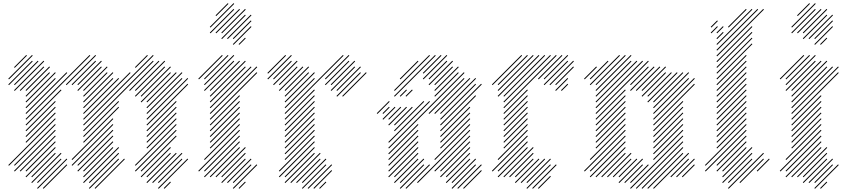

<svg xmlns="http://www.w3.org/2000/svg" viewBox="-20 -1131 5254 1191"><path d="M571.4 40 754.3 -142.9 750 -147.1 567.1 35.7ZM535.7 40 718.6 -142.9 714.3 -147.1 531.4 35.7ZM535.7 4.3 718.6 -178.6 714.3 -182.9 531.4 0ZM500 4.3 718.6 -214.3 714.3 -218.6 495.7 0ZM500 -31.4 682.9 -214.3 678.6 -218.6 495.7 -35.7ZM500 -67.1 682.9 -250 678.6 -254.3 495.7 -71.4ZM464.3 -67.1 682.9 -285.7 678.6 -290 460 -71.4ZM464.3 -102.9 682.9 -321.4 678.6 -325.7 460 -107.1ZM428.6 -102.9 682.9 -357.1 678.6 -361.4 424.3 -107.1ZM428.6 -138.6 682.9 -392.9 678.6 -397.1 424.3 -142.9ZM500 -245.7 718.6 -464.3 714.3 -468.6 495.7 -250ZM500 -281.4 718.6 -500 714.3 -504.3 495.7 -285.7ZM500 -317.1 932.9 -750 928.6 -754.3 495.7 -321.4ZM500 -352.9 932.9 -785.7 928.6 -790 495.7 -357.1ZM500 -388.6 790 -678.6 785.7 -682.9 495.7 -392.9ZM500 -424.3 718.6 -642.9 714.3 -647.1 495.7 -428.6ZM500 -460 682.9 -642.9 678.6 -647.1 495.7 -464.3ZM500 -495.7 682.9 -678.6 678.6 -682.9 495.7 -500ZM500 -531.4 647.1 -678.6 642.9 -682.9 495.7 -535.7ZM464.3 -567.1 611.4 -714.3 607.1 -718.6 460 -571.4ZM500 -567.1 647.1 -714.3 642.9 -718.6 495.7 -571.4ZM785.7 -567.1 968.6 -750 964.3 -754.3 781.4 -571.4ZM821.4 -567.1 1004.3 -750 1000 -754.3 817.1 -571.4ZM821.4 -531.4 1004.3 -714.3 1000 -718.6 817.1 -535.7ZM857.1 -531.4 1040 -714.3 1035.7 -718.6 852.9 -535.7ZM857.1 -495.7 1040 -678.6 1035.7 -682.9 852.9 -500ZM892.9 -495.7 1075.7 -678.6 1071.4 -682.9 888.6 -500ZM892.9 -460 1111.4 -678.6 1107.1 -682.9 888.6 -464.3ZM892.9 -424.3 1111.4 -642.9 1107.1 -647.1 888.6 -428.6ZM892.9 -388.6 1147.1 -642.9 1142.9 -647.1 888.6 -392.9ZM892.9 -352.9 1147.1 -607.1 1142.9 -611.4 888.6 -357.1ZM892.9 -317.1 1075.7 -500 1071.4 -504.3 888.6 -321.4ZM892.9 -281.4 1075.7 -464.3 1071.4 -468.6 888.6 -285.7ZM892.9 -245.7 1075.7 -428.6 1071.4 -432.9 888.6 -250ZM892.9 -210 1075.7 -392.9 1071.4 -397.1 888.6 -214.3ZM821.4 -102.9 1075.7 -357.1 1071.4 -361.4 817.1 -107.1ZM857.1 -67.1 1075.7 -285.7 1071.4 -290 852.9 -71.4ZM857.1 -31.4 1040 -214.3 1035.7 -218.6 852.9 -35.7ZM892.9 -31.4 1040 -178.6 1035.7 -182.9 888.6 -35.7ZM821.4 -67.1 1075.7 -321.4 1071.4 -325.7 817.1 -71.4ZM892.9 4.3 1075.7 -178.6 1071.4 -182.9 888.6 0ZM928.6 4.3 1111.4 -178.6 1107.1 -182.9 924.3 0ZM964.3 4.3 1111.4 -142.9 1107.1 -147.1 960 0ZM964.3 40 1147.1 -142.9 1142.9 -147.1 960 35.7ZM1000 40 1040 0 1035.7 -4.3 995.7 35.7ZM464.3 -602.9 611.4 -750 607.1 -754.3 460 -607.1ZM428.6 -602.9 575.7 -750 571.4 -754.3 424.3 -607.1ZM392.9 -602.9 575.7 -785.7 571.4 -790 388.6 -607.1ZM142.9 -388.6 540 -785.7 535.7 -790 138.6 -392.9ZM142.9 -424.3 397.1 -678.6 392.9 -682.9 138.6 -428.6ZM142.9 -460 325.7 -642.9 321.4 -647.1 138.6 -464.3ZM142.9 -495.7 325.7 -678.6 321.4 -682.9 138.6 -500ZM142.9 -531.4 290 -678.6 285.7 -682.9 138.6 -535.7ZM142.9 -567.1 290 -714.3 285.7 -718.6 138.6 -571.4ZM107.1 -567.1 254.3 -714.3 250 -718.6 102.9 -571.4ZM71.4 -567.1 254.3 -750 250 -754.3 67.1 -571.4ZM71.4 -602.9 218.6 -750 214.3 -754.3 67.1 -607.1ZM35.7 -602.9 182.9 -750 178.6 -754.3 31.4 -607.1ZM142.9 -352.9 361.4 -571.4 357.1 -575.7 138.6 -357.1ZM142.9 -317.1 325.7 -500 321.4 -504.3 138.6 -321.4ZM142.9 -281.4 325.7 -464.3 321.4 -468.6 138.6 -285.7ZM142.9 -245.7 325.7 -428.6 321.4 -432.9 138.6 -250ZM71.4 -102.9 325.7 -357.1 321.4 -361.4 67.1 -107.1ZM71.4 -67.1 325.7 -321.4 321.4 -325.7 67.1 -71.4ZM107.1 -67.1 325.7 -285.7 321.4 -290 102.9 -71.4ZM142.9 -67.1 325.7 -250 321.4 -254.3 138.6 -71.4ZM35.7 -102.9 325.7 -392.9 321.4 -397.1 31.4 -107.1ZM142.9 -31.4 325.7 -214.3 321.4 -218.6 138.6 -35.7ZM178.6 -31.4 325.7 -178.6 321.4 -182.9 174.3 -35.7ZM178.6 4.3 361.4 -178.6 357.1 -182.9 174.3 0ZM214.3 4.3 361.4 -142.9 357.1 -147.1 210 0ZM214.3 40 397.1 -142.9 392.9 -147.1 210 35.7ZM250 40 397.1 -107.1 392.9 -111.4 245.7 35.7ZM821.4 -710 897.1 -785.7 892.9 -790 817.1 -714.3ZM35.7 -638.6 182.9 -785.7 178.6 -790 31.4 -642.9ZM71.4 -710 147.1 -785.7 142.9 -790 67.1 -714.3Z M1357.1 -888.6 1504.3 -1035.7 1500 -1040 1352.9 -892.9ZM1392.9 -888.6 1540 -1035.7 1535.7 -1040 1388.6 -892.9ZM1428.6 -888.6 1540 -1000 1535.7 -1004.3 1424.3 -892.9ZM1428.6 -852.9 1540 -964.3 1535.7 -968.6 1424.3 -857.1ZM1321.4 -924.3 1468.6 -1071.4 1464.3 -1075.7 1317.1 -928.6ZM1357.1 -924.3 1504.3 -1071.4 1500 -1075.7 1352.9 -928.6ZM1285.7 -924.3 1432.9 -1071.4 1428.6 -1075.7 1281.4 -928.6ZM1285.7 -960 1432.9 -1107.1 1428.6 -1111.4 1281.4 -964.3ZM1321.4 -1031.4 1397.1 -1107.1 1392.9 -1111.4 1317.1 -1035.7ZM1464.3 -852.9 1504.3 -892.9 1500 -897.1 1460 -857.1ZM1250 -638.6 1397.1 -785.7 1392.9 -790 1245.7 -642.9ZM1250 -602.9 1432.9 -785.7 1428.6 -790 1245.7 -607.1ZM1250 -567.1 1432.9 -750 1428.6 -754.3 1245.7 -571.4ZM1285.7 -567.1 1468.6 -750 1464.3 -754.3 1281.4 -571.4ZM1285.7 -531.4 1504.3 -750 1500 -754.3 1281.4 -535.7ZM1285.7 -495.7 1504.3 -714.3 1500 -718.6 1281.4 -500ZM1285.7 -460 1540 -714.3 1535.7 -718.6 1281.4 -464.3ZM1285.7 -424.3 1575.7 -714.3 1571.4 -718.6 1281.4 -428.6ZM1285.7 -388.6 1575.7 -678.6 1571.4 -682.9 1281.4 -392.9ZM1285.7 -352.9 1468.6 -535.7 1464.3 -540 1281.4 -357.1ZM1285.7 -317.1 1468.6 -500 1464.3 -504.3 1281.4 -321.4ZM1285.7 -281.4 1468.6 -464.3 1464.3 -468.6 1281.4 -285.7ZM1285.7 -245.7 1468.6 -428.6 1464.3 -432.9 1281.4 -250ZM1285.7 -210 1468.6 -392.9 1464.3 -397.1 1281.4 -214.3ZM1250 -138.6 1468.6 -357.1 1464.3 -361.4 1245.7 -142.9ZM1214.3 -67.1 1468.6 -321.4 1464.3 -325.7 1210 -71.4ZM1250 -67.1 1468.6 -285.7 1464.3 -290 1245.7 -71.4ZM1250 -31.4 1468.6 -250 1464.3 -254.3 1245.7 -35.7ZM1285.7 -31.4 1468.6 -214.3 1464.3 -218.6 1281.4 -35.7ZM1321.4 -31.4 1504.3 -214.3 1500 -218.6 1317.1 -35.7ZM1357.1 -31.4 1504.3 -178.6 1500 -182.9 1352.9 -35.7ZM1357.1 4.3 1504.3 -142.9 1500 -147.1 1352.9 0ZM1214.3 -638.6 1361.4 -785.7 1357.1 -790 1210 -642.9ZM1392.9 4.3 1540 -142.9 1535.7 -147.1 1388.6 0ZM1428.6 4.3 1540 -107.1 1535.7 -111.4 1424.3 0ZM1428.6 40 1575.7 -107.1 1571.4 -111.4 1424.3 35.7ZM1464.3 40 1504.3 0 1500 -4.3 1460 35.7Z M1928.6 40 2040 -71.4 2035.7 -75.7 1924.3 35.7ZM1892.9 40 2040 -107.1 2035.7 -111.4 1888.6 35.7ZM1964.3 40 2004.3 0 2000 -4.3 1960 35.7ZM1857.1 40 2004.3 -107.1 2000 -111.4 1852.9 35.7ZM1857.1 4.3 2004.3 -142.9 2000 -147.1 1852.9 0ZM1821.4 4.3 1968.6 -142.9 1964.3 -147.1 1817.1 0ZM1785.7 4.3 1968.6 -178.6 1964.3 -182.9 1781.4 0ZM1750 -31.4 1932.9 -214.3 1928.6 -218.6 1745.7 -35.7ZM1714.3 -31.4 1932.9 -250 1928.6 -254.3 1710 -35.7ZM1714.3 -67.1 1932.9 -285.7 1928.6 -290 1710 -71.4ZM1750 4.3 1932.9 -178.6 1928.6 -182.9 1745.7 0ZM1750 -138.6 1932.9 -321.4 1928.6 -325.7 1745.7 -142.9ZM1750 -174.3 1932.9 -357.1 1928.6 -361.4 1745.7 -178.6ZM1750 -210 1932.9 -392.9 1928.6 -397.1 1745.7 -214.3ZM1750 -245.7 1932.9 -428.6 1928.6 -432.9 1745.7 -250ZM1750 -281.4 1932.9 -464.3 1928.6 -468.6 1745.7 -285.7ZM1750 -317.1 1932.9 -500 1928.6 -504.3 1745.7 -321.4ZM1750 -352.9 1932.9 -535.7 1928.6 -540 1745.7 -357.1ZM1750 -388.6 1932.9 -571.4 1928.6 -575.7 1745.7 -392.9ZM1750 -424.3 2111.4 -785.7 2107.1 -790 1745.7 -428.6ZM1750 -460 1932.9 -642.9 1928.6 -647.1 1745.7 -464.3ZM1750 -495.7 1932.9 -678.6 1928.6 -682.9 1745.7 -500ZM1750 -531.4 1897.1 -678.6 1892.9 -682.9 1745.7 -535.7ZM1750 -567.1 1897.1 -714.3 1892.9 -718.6 1745.7 -571.4ZM1714.3 -567.1 1861.4 -714.3 1857.1 -718.6 1710 -571.4ZM2000 -638.6 2147.1 -785.7 2142.9 -790 1995.7 -642.9ZM2000 -602.9 2147.1 -750 2142.9 -754.3 1995.7 -607.1ZM2071.4 -531.4 2218.6 -678.6 2214.3 -682.9 2067.1 -535.7ZM2071.4 -567.1 2218.6 -714.3 2214.3 -718.6 2067.1 -571.4ZM2035.7 -567.1 2182.9 -714.3 2178.6 -718.6 2031.4 -571.4ZM2035.7 -602.9 2182.9 -750 2178.6 -754.3 2031.4 -607.1ZM2107.1 -531.4 2254.3 -678.6 2250 -682.9 2102.9 -535.7ZM1714.3 -602.9 1825.7 -714.3 1821.4 -718.6 1710 -607.1ZM1678.6 -602.9 1825.7 -750 1821.4 -754.3 1674.3 -607.1ZM1642.9 -638.6 1790 -785.7 1785.7 -790 1638.6 -642.9ZM1642.9 -674.3 1754.3 -785.7 1750 -790 1638.6 -678.6ZM1678.6 -638.6 1790 -750 1785.7 -754.3 1674.3 -642.9Z M2714.3 -31.4 2897.1 -214.3 2892.9 -218.6 2710 -35.7ZM2714.3 -67.1 2897.1 -250 2892.9 -254.3 2710 -71.4ZM2678.6 -67.1 2897.1 -285.7 2892.9 -290 2674.3 -71.4ZM2571.4 4.3 2897.1 -321.4 2892.9 -325.7 2567.1 0ZM2678.6 -138.6 2897.1 -357.1 2892.9 -361.4 2674.3 -142.9ZM2714.3 -210 2897.1 -392.9 2892.9 -397.1 2710 -214.3ZM2714.3 -245.7 2897.1 -428.6 2892.9 -432.9 2710 -250ZM2714.3 -281.4 2897.1 -464.3 2892.9 -468.6 2710 -285.7ZM2714.3 -317.1 2932.9 -535.7 2928.6 -540 2710 -321.4ZM2714.3 -352.9 2968.6 -607.1 2964.3 -611.4 2710 -357.1ZM2714.3 -388.6 2932.9 -607.1 2928.6 -611.4 2710 -392.9ZM2714.3 -424.3 2932.9 -642.9 2928.6 -647.1 2710 -428.6ZM2678.6 -424.3 2897.1 -642.9 2892.9 -647.1 2674.3 -428.6ZM2642.9 -424.3 2861.4 -642.9 2857.1 -647.1 2638.6 -428.6ZM2392.9 -210 2861.4 -678.6 2857.1 -682.9 2388.6 -214.3ZM2678.6 -531.4 2825.7 -678.6 2821.4 -682.9 2674.3 -535.7ZM2678.6 -567.1 2825.7 -714.3 2821.4 -718.6 2674.3 -571.4ZM2678.6 -602.9 2790 -714.3 2785.7 -718.6 2674.3 -607.1ZM2642.9 -602.9 2790 -750 2785.7 -754.3 2638.6 -607.1ZM2607.1 -638.6 2754.3 -785.7 2750 -790 2602.9 -642.9ZM2607.1 -674.3 2718.6 -785.7 2714.3 -790 2602.9 -678.6ZM2428.6 -531.4 2682.9 -785.7 2678.6 -790 2424.3 -535.7ZM2642.9 -638.6 2754.3 -750 2750 -754.3 2638.6 -642.9ZM2750 -31.4 2897.1 -178.6 2892.9 -182.9 2745.7 -35.7ZM2750 4.3 2897.1 -142.9 2892.9 -147.1 2745.7 0ZM2785.7 4.3 2932.9 -142.9 2928.6 -147.1 2781.4 0ZM2785.7 40 2932.9 -107.1 2928.6 -111.4 2781.4 35.7ZM2821.4 40 2968.6 -107.1 2964.3 -111.4 2817.1 35.7ZM2857.1 40 2968.6 -71.4 2964.3 -75.7 2852.9 35.7ZM2500 40 2647.1 -107.1 2642.9 -111.4 2495.7 35.7ZM2464.3 40 2611.4 -107.1 2607.1 -111.4 2460 35.7ZM2464.3 4.3 2611.4 -142.9 2607.1 -147.1 2460 0ZM2428.6 4.3 2575.7 -142.9 2571.4 -147.1 2424.3 0ZM2428.6 -31.4 2575.7 -178.6 2571.4 -182.9 2424.3 -35.7ZM2392.9 -31.4 2575.7 -214.3 2571.4 -218.6 2388.6 -35.7ZM2392.9 -67.1 2575.7 -250 2571.4 -254.3 2388.6 -71.4ZM2392.9 -102.9 2575.7 -285.7 2571.4 -290 2388.6 -107.1ZM2392.9 -138.6 2575.7 -321.4 2571.4 -325.7 2388.6 -142.9ZM2392.9 -174.3 2575.7 -357.1 2571.4 -361.4 2388.6 -178.6ZM2392.9 -245.7 2647.1 -500 2642.9 -504.3 2388.6 -250ZM2428.6 -317.1 2611.4 -500 2607.1 -504.3 2424.3 -321.4ZM2428.6 -352.9 2540 -464.3 2535.7 -468.6 2424.3 -357.1ZM2392.9 -352.9 2504.3 -464.3 2500 -468.6 2388.6 -357.1ZM2392.9 -388.6 2468.6 -464.3 2464.3 -468.6 2388.6 -392.9ZM2321.4 -424.3 2397.1 -500 2392.9 -504.3 2317.1 -428.6ZM2357.1 -424.3 2397.1 -464.3 2392.9 -468.6 2352.9 -428.6ZM2357.1 -388.6 2432.9 -464.3 2428.6 -468.6 2352.9 -392.9ZM2428.6 -567.1 2647.1 -785.7 2642.9 -790 2424.3 -571.4ZM2464.3 -531.4 2504.3 -571.4 2500 -575.7 2460 -535.7ZM2500 -531.4 2540 -571.4 2535.7 -575.7 2495.7 -535.7ZM2464.3 -638.6 2575.7 -750 2571.4 -754.3 2460 -642.9Z M3035.7 -67.1 3254.3 -285.7 3250 -290 3031.4 -71.4ZM3071.4 -67.1 3254.3 -250 3250 -254.3 3067.1 -71.4ZM3071.4 -31.4 3254.3 -214.3 3250 -218.6 3067.1 -35.7ZM3107.1 -31.4 3290 -214.3 3285.7 -218.6 3102.9 -35.7ZM3142.9 -31.4 3290 -178.6 3285.7 -182.9 3138.6 -35.7ZM3178.6 -31.4 3290 -142.9 3285.7 -147.1 3174.3 -35.7ZM3178.6 4.3 3325.7 -142.9 3321.4 -147.1 3174.3 0ZM3214.3 4.3 3361.4 -142.9 3357.1 -147.1 3210 0ZM3250 4.3 3397.1 -142.9 3392.9 -147.1 3245.7 0ZM3250 40 3397.1 -107.1 3392.9 -111.4 3245.7 35.7ZM3285.7 40 3432.9 -107.1 3428.6 -111.4 3281.4 35.7ZM3321.4 40 3397.1 -35.7 3392.9 -40 3317.1 35.7ZM3071.4 -138.6 3254.3 -321.4 3250 -325.7 3067.1 -142.9ZM3107.1 -210 3254.3 -357.1 3250 -361.4 3102.9 -214.3ZM3107.1 -245.7 3254.3 -392.9 3250 -397.1 3102.9 -250ZM3107.1 -281.4 3254.3 -428.6 3250 -432.9 3102.9 -285.7ZM3107.1 -317.1 3254.3 -464.3 3250 -468.6 3102.9 -321.4ZM3107.1 -352.9 3254.3 -500 3250 -504.3 3102.9 -357.1ZM3107.1 -388.6 3254.3 -535.7 3250 -540 3102.9 -392.9ZM3107.1 -424.3 3254.3 -571.4 3250 -575.7 3102.9 -428.6ZM3107.1 -460 3432.9 -785.7 3428.6 -790 3102.9 -464.3ZM3107.1 -495.7 3397.1 -785.7 3392.9 -790 3102.9 -500ZM3107.1 -531.4 3361.4 -785.7 3357.1 -790 3102.9 -535.7ZM3071.4 -531.4 3325.7 -785.7 3321.4 -790 3067.1 -535.7ZM3071.4 -567.1 3290 -785.7 3285.7 -790 3067.1 -571.4ZM3071.4 -602.9 3254.3 -785.7 3250 -790 3067.1 -607.1ZM3035.7 -602.9 3218.6 -785.7 3214.3 -790 3031.4 -607.1ZM3321.4 -638.6 3468.6 -785.7 3464.3 -790 3317.1 -642.9ZM3357.1 -638.6 3504.3 -785.7 3500 -790 3352.9 -642.9ZM3357.1 -602.9 3504.3 -750 3500 -754.3 3352.9 -607.1ZM3392.9 -602.9 3540 -750 3535.7 -754.3 3388.6 -607.1ZM3428.6 -602.9 3540 -714.3 3535.7 -718.6 3424.3 -607.1ZM3428.6 -567.1 3504.3 -642.9 3500 -647.1 3424.3 -571.4ZM3464.3 -567.1 3504.3 -607.1 3500 -611.4 3460 -571.4Z M3678.6 -31.4 3861.4 -214.3 3857.1 -218.6 3674.3 -35.7ZM3642.9 -31.4 3861.4 -250 3857.1 -254.3 3638.6 -35.7ZM3642.9 -67.1 3861.4 -285.7 3857.1 -290 3638.6 -71.4ZM3607.1 -67.1 3861.4 -321.4 3857.1 -325.7 3602.9 -71.4ZM3642.9 -138.6 3861.4 -357.1 3857.1 -361.4 3638.6 -142.9ZM3678.6 -245.7 3861.4 -428.6 3857.1 -432.9 3674.3 -250ZM3678.6 -281.4 3861.4 -464.3 3857.1 -468.6 3674.3 -285.7ZM3678.6 -317.1 3861.4 -500 3857.1 -504.3 3674.3 -321.4ZM3678.6 -352.9 3861.4 -535.7 3857.1 -540 3674.3 -357.1ZM3678.6 -388.6 3861.4 -571.4 3857.1 -575.7 3674.3 -392.9ZM3678.6 -424.3 4004.3 -750 4000 -754.3 3674.3 -428.6ZM3678.6 -460 3968.6 -750 3964.3 -754.3 3674.3 -464.3ZM3678.6 -495.7 3932.9 -750 3928.6 -754.3 3674.3 -500ZM3678.6 -531.4 3897.1 -750 3892.9 -754.3 3674.3 -535.7ZM3678.6 -567.1 3897.1 -785.7 3892.9 -790 3674.3 -571.4ZM3678.6 -210 3861.4 -392.9 3857.1 -397.1 3674.3 -214.3ZM3714.3 -31.4 3861.4 -178.6 3857.1 -182.9 3710 -35.7ZM3750 -31.4 3897.1 -178.6 3892.9 -182.9 3745.7 -35.7ZM3785.7 -31.4 3897.1 -142.9 3892.9 -147.1 3781.4 -35.7ZM3821.4 4.3 3968.6 -142.9 3964.3 -147.1 3817.1 0ZM3821.4 -31.4 3932.9 -142.9 3928.6 -147.1 3817.1 -35.7ZM3857.1 4.3 3968.6 -107.1 3964.3 -111.4 3852.9 0ZM3892.9 4.3 4004.3 -107.1 4000 -111.4 3888.6 0ZM3892.9 40 4218.6 -285.7 4214.3 -290 3888.6 35.7ZM3928.6 40 4218.6 -250 4214.3 -254.3 3924.3 35.7ZM3964.3 40 4218.6 -214.3 4214.3 -218.6 3960 35.7ZM4000 40 4218.6 -178.6 4214.3 -182.9 3995.7 35.7ZM4035.7 40 4254.3 -178.6 4250 -182.9 4031.4 35.7ZM4035.7 -138.6 4218.6 -321.4 4214.3 -325.7 4031.4 -142.9ZM4035.7 -174.3 4218.6 -357.1 4214.3 -361.4 4031.4 -178.6ZM4035.7 -210 4218.6 -392.9 4214.3 -397.1 4031.4 -214.3ZM4035.7 -245.7 4218.6 -428.6 4214.3 -432.9 4031.4 -250ZM4035.7 -281.4 4218.6 -464.3 4214.3 -468.6 4031.4 -285.7ZM4035.7 -317.1 4218.6 -500 4214.3 -504.3 4031.4 -321.4ZM4035.7 -352.9 4290 -607.1 4285.7 -611.4 4031.4 -357.1ZM4035.7 -388.6 4290 -642.9 4285.7 -647.1 4031.4 -392.9ZM4035.7 -424.3 4254.3 -642.9 4250 -647.1 4031.4 -428.6ZM4035.7 -460 4254.3 -678.6 4250 -682.9 4031.4 -464.3ZM4035.7 -495.7 4218.6 -678.6 4214.3 -682.9 4031.4 -500ZM4000 -495.7 4182.9 -678.6 4178.6 -682.9 3995.7 -500ZM4000 -531.4 4147.1 -678.6 4142.9 -682.9 3995.7 -535.7ZM3964.3 -531.4 4111.4 -678.6 4107.1 -682.9 3960 -535.7ZM4142.9 -31.4 4254.3 -142.9 4250 -147.1 4138.6 -35.7ZM4178.6 -31.4 4290 -142.9 4285.7 -147.1 4174.3 -35.7ZM4214.3 -31.4 4290 -107.1 4285.7 -111.4 4210 -35.7ZM3678.6 -602.9 3861.4 -785.7 3857.1 -790 3674.3 -607.1ZM3642.9 -602.9 3825.7 -785.7 3821.4 -790 3638.6 -607.1ZM3642.9 -638.6 3754.3 -750 3750 -754.3 3638.6 -642.9ZM3607.1 -638.6 3682.9 -714.3 3678.6 -718.6 3602.9 -642.9ZM3892.9 -602.9 4004.3 -714.3 4000 -718.6 3888.6 -607.1ZM3892.9 -567.1 4040 -714.3 4035.7 -718.6 3888.6 -571.4ZM3928.6 -567.1 4075.7 -714.3 4071.4 -718.6 3924.3 -571.4ZM3964.3 -567.1 4111.4 -714.3 4107.1 -718.6 3960 -571.4Z M4500 40 4718.6 -178.6 4714.3 -182.9 4495.7 35.7ZM4464.3 4.3 4647.1 -178.6 4642.9 -182.9 4460 0ZM4464.3 -31.4 4647.1 -214.3 4642.9 -218.6 4460 -35.7ZM4464.3 -67.1 4611.4 -214.3 4607.1 -218.6 4460 -71.4ZM4428.6 -67.1 4611.4 -250 4607.1 -254.3 4424.3 -71.4ZM4428.6 -102.9 4611.4 -285.7 4607.1 -290 4424.3 -107.1ZM4357.1 -67.1 4611.4 -321.4 4607.1 -325.7 4352.9 -71.4ZM4357.1 -102.9 4611.4 -357.1 4607.1 -361.4 4352.9 -107.1ZM4428.6 -210 4611.4 -392.9 4607.1 -397.1 4424.3 -214.3ZM4428.6 -245.7 4611.4 -428.6 4607.1 -432.9 4424.3 -250ZM4428.6 -281.4 4611.4 -464.3 4607.1 -468.6 4424.3 -285.7ZM4428.6 -317.1 4611.4 -500 4607.1 -504.3 4424.3 -321.4ZM4428.6 -352.9 4611.4 -535.7 4607.1 -540 4424.3 -357.1ZM4500 4.3 4647.1 -142.9 4642.9 -147.1 4495.7 0ZM4571.4 4.3 4718.6 -142.9 4714.3 -147.1 4567.1 0ZM4428.6 -388.6 4611.4 -571.4 4607.1 -575.7 4424.3 -392.9ZM4428.6 -424.3 4611.4 -607.1 4607.1 -611.4 4424.3 -428.6ZM4678.6 -67.1 4754.3 -142.9 4750 -147.1 4674.3 -71.4ZM4428.6 -460 4611.4 -642.9 4607.1 -647.1 4424.3 -464.3ZM4428.6 -495.7 4611.4 -678.6 4607.1 -682.9 4424.3 -500ZM4428.6 -531.4 4611.4 -714.3 4607.1 -718.6 4424.3 -535.7ZM4428.6 -567.1 4611.4 -750 4607.1 -754.3 4424.3 -571.4ZM4428.6 -602.9 4611.4 -785.7 4607.1 -790 4424.3 -607.1ZM4428.6 -638.6 4647.1 -857.1 4642.9 -861.4 4424.3 -642.9ZM4428.6 -674.3 4647.1 -892.9 4642.9 -897.1 4424.3 -678.6ZM4428.6 -710 4647.1 -928.6 4642.9 -932.9 4424.3 -714.3ZM4428.6 -745.7 4647.1 -964.3 4642.9 -968.6 4424.3 -750ZM4428.6 -781.4 4718.6 -1071.4 4714.3 -1075.7 4424.3 -785.7ZM4428.6 -817.1 4682.9 -1071.4 4678.6 -1075.7 4424.3 -821.4ZM4428.6 -852.9 4647.1 -1071.4 4642.9 -1075.7 4424.3 -857.1ZM4500 -960 4611.4 -1071.4 4607.1 -1075.7 4495.7 -964.3ZM4428.6 -888.6 4468.6 -928.6 4464.3 -932.9 4424.3 -892.9ZM4428.6 -924.3 4468.6 -964.3 4464.3 -968.6 4424.3 -928.6ZM4392.9 -960 4432.9 -1000 4428.6 -1004.3 4388.6 -964.3ZM4392.9 -924.3 4432.9 -964.3 4428.6 -968.6 4388.6 -928.6Z M4964.3 -888.6 5111.4 -1035.7 5107.1 -1040 4960 -892.9ZM5000 -888.6 5147.1 -1035.7 5142.9 -1040 4995.7 -892.9ZM5035.7 -888.6 5147.1 -1000 5142.9 -1004.3 5031.4 -892.9ZM5035.7 -852.9 5147.1 -964.3 5142.9 -968.6 5031.4 -857.1ZM4928.6 -924.3 5075.7 -1071.4 5071.4 -1075.7 4924.3 -928.6ZM4964.3 -924.3 5111.4 -1071.4 5107.1 -1075.7 4960 -928.6ZM4892.9 -924.3 5040 -1071.4 5035.7 -1075.7 4888.6 -928.6ZM4892.9 -960 5040 -1107.1 5035.7 -1111.4 4888.6 -964.3ZM4928.6 -1031.4 5004.3 -1107.1 5000 -1111.4 4924.3 -1035.7ZM5071.4 -852.9 5111.4 -892.9 5107.1 -897.1 5067.1 -857.1ZM4857.1 -638.6 5004.3 -785.7 5000 -790 4852.9 -642.9ZM4857.1 -602.9 5040 -785.7 5035.7 -790 4852.9 -607.1ZM4857.1 -567.1 5040 -750 5035.7 -754.3 4852.9 -571.4ZM4892.9 -567.1 5075.7 -750 5071.4 -754.3 4888.6 -571.4ZM4892.9 -531.4 5111.4 -750 5107.1 -754.3 4888.6 -535.7ZM4892.9 -495.7 5111.4 -714.3 5107.1 -718.6 4888.6 -500ZM4892.9 -460 5147.1 -714.3 5142.9 -718.6 4888.6 -464.3ZM4892.9 -424.3 5182.9 -714.3 5178.6 -718.6 4888.6 -428.6ZM4892.9 -388.6 5182.9 -678.6 5178.6 -682.9 4888.6 -392.9ZM4892.9 -352.9 5075.7 -535.7 5071.4 -540 4888.6 -357.1ZM4892.9 -317.1 5075.7 -500 5071.4 -504.3 4888.6 -321.4ZM4892.9 -281.4 5075.7 -464.3 5071.4 -468.6 4888.6 -285.7ZM4892.9 -245.7 5075.7 -428.6 5071.4 -432.9 4888.6 -250ZM4892.9 -210 5075.7 -392.9 5071.4 -397.1 4888.6 -214.3ZM4857.1 -138.6 5075.7 -357.1 5071.4 -361.4 4852.9 -142.9ZM4821.4 -67.1 5075.7 -321.4 5071.4 -325.7 4817.1 -71.4ZM4857.1 -67.1 5075.7 -285.7 5071.4 -290 4852.9 -71.4ZM4857.1 -31.4 5075.7 -250 5071.4 -254.3 4852.9 -35.7ZM4892.9 -31.4 5075.7 -214.3 5071.4 -218.6 4888.6 -35.7ZM4928.6 -31.4 5111.4 -214.3 5107.1 -218.6 4924.3 -35.7ZM4964.3 -31.4 5111.4 -178.6 5107.1 -182.9 4960 -35.7ZM4964.3 4.3 5111.4 -142.9 5107.1 -147.1 4960 0ZM4821.4 -638.6 4968.6 -785.7 4964.3 -790 4817.1 -642.9ZM5000 4.3 5147.1 -142.9 5142.9 -147.1 4995.7 0ZM5035.7 4.3 5147.1 -107.1 5142.9 -111.4 5031.4 0ZM5035.7 40 5182.9 -107.1 5178.6 -111.4 5031.4 35.7ZM5071.4 40 5111.4 0 5107.1 -4.3 5067.1 35.7Z"/></svg>

Font: Gossip High Needlepoint
Style: Regular
Weight: 100
Width: 7
Designer: Deborah Khodanovich
Version: Version 1.001;Glyphs 3.3.1 (3343)